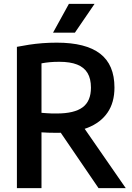

<svg xmlns="http://www.w3.org/2000/svg" viewBox="-20 -968 679 988"><path d="M67 0V-727Q97 -733 130 -738Q163 -743 198.5 -745.8Q234 -748.5 272.5 -748.5Q421.5 -748.5 495.2 -691.8Q569 -635 569 -517.5Q569 -440.5 533.5 -388.8Q498 -337 431.5 -310.8Q365 -284.5 271.5 -284.5Q247.5 -284.5 229.5 -285.2Q211.5 -286 193.5 -287V0ZM487 0 253 -343H389.5L627 0ZM272 -384Q362.5 -384 405.2 -415.8Q448 -447.5 448 -517Q448 -563 430.5 -592.2Q413 -621.5 377 -635.8Q341 -650 285.5 -650Q258 -650 236.2 -648Q214.5 -646 193.5 -642V-387.5Q207.5 -386.5 219.8 -385.5Q232 -384.5 244.5 -384.2Q257 -384 272 -384ZM253 -800 334.5 -948H466.5L365.5 -800Z"/></svg>

Font: Encode Sans SC SemiCondensed SemiBold
Style: Regular
Weight: 600
Width: 4
Designer: Multiple Designers
Foundry: Impallari Type
Version: Version 3.002